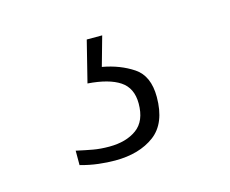

<svg xmlns="http://www.w3.org/2000/svg" viewBox="-49 -73 431 360"><g transform="rotate(-15 166.5 107.5)"><path d="M136 224Q121 224 104 222Q87 220 69 215V187Q87 191 101 193.5Q115 196 132 196Q165 196 185.5 181Q206 166 206 132Q206 102 185 88Q164 74 123 71L143 -9H173L157 48Q191 54 216.5 71Q242 88 242 129Q242 180 212.5 202Q183 224 136 224Z"/></g></svg>

Font: Noto Serif ExtraLight
Style: Regular
Weight: 200
Designer: Monotype Design Team
Foundry: Monotype Imaging Inc.
Version: Version 2.015; ttfautohint (v1.8.4.7-5d5b)